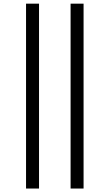

<svg xmlns="http://www.w3.org/2000/svg" viewBox="-20 -830 609 1069"><path d="M373 219.7V-809.6H445.3V219.7ZM125 219.7V-809.6H197.3V219.7Z"/></svg>

Font: Mgen+ 1c regular
Style: Regular
Weight: 400
Designer: [Source Han Sans]
Ryoko NISHIZUKA  (kana & ideographs); Paul D. Hunt (Latin, Greek & Cyrillic); Wenlong ZHANG  (bopomofo
Version: Version 1.059.20150602